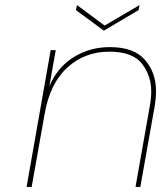

<svg xmlns="http://www.w3.org/2000/svg" viewBox="-20 -738 654 758"><path d="M527 -698 390 -617 280 -698 284 -718 393 -637 531 -718ZM414 -552Q509 -552 552.5 -501.5Q596 -451 596 -379Q596 -350 590 -315L534 0H515L571 -317Q577 -349 577 -377Q577 -440 540 -487Q503 -534 411 -534Q315 -534 246 -471.5Q177 -409 156 -287L105 0H85L180 -540H200L175 -398Q207 -473 271 -512.5Q335 -552 414 -552Z"/></svg>

Font: Fz Poppins Thin
Style: Italic
Weight: 100
Italic angle: -10°
Designer: Ninad Kale (Devanagari), Jonny Pinhorn (Latin)
Foundry: Indian Type Foundry
Version: Vit hóa bi Vntype.Com & FontZin.Com